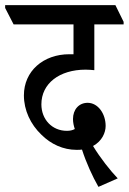

<svg xmlns="http://www.w3.org/2000/svg" viewBox="-61 -644 501 747"><path d="M322 83 397 50C369 21 328 -31 301 -76C336 -95 350 -128 350 -154C350 -202 320 -244 280 -244C246 -244 223 -218 223 -181C223 -167 226 -154 230 -142C221 -137 211 -135 199 -135C142 -135 100 -179 100 -238C100 -319 170 -373 272 -373C282 -373 296 -372 306 -371V-549H420V-559L388 -624H-41V-613L-8 -549H225V-433C219 -433 214 -433 209 -433C107 -433 32 -367 32 -273C32 -215 58 -160 100 -120C137 -83 185 -61 237 -61C244 -61 252 -61 258 -62C274 -12 299 43 322 83Z"/></svg>

Font: Noto Serif Devanagari ExtraCondensed Medium
Style: Regular
Weight: 500
Width: 2
Designer: Universal Thirst, Indian Type Foundry and the Monotype Design Team
Foundry: Monotype Imaging Inc.
Version: Version 2.004